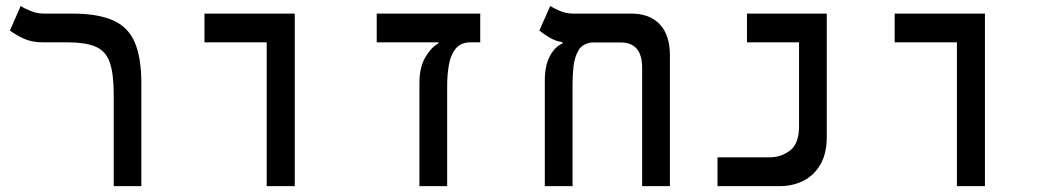

<svg xmlns="http://www.w3.org/2000/svg" viewBox="-20 -632 3556 652"><path d="M460 -347.7V0H366.2V-310.1Q366.2 -380.9 353 -419.4Q339.8 -458 305.7 -473.1Q271.5 -488.3 207.5 -488.3H124.5Q88.4 -488.3 61 -500.7Q33.7 -513.2 13.7 -528.3L50.3 -611.8Q61.5 -604 83.3 -595Q105 -585.9 128.4 -585.9H223.1Q312.5 -585.9 364.3 -562.7Q416 -539.6 438 -487.3Q460 -435.1 460 -347.7Z M885.7 0V-488.3H674.3V-585.9H981V0Z M1610.8 -585.9V-488.3H1579.1Q1544.9 -488.3 1527.6 -467Q1510.3 -445.8 1504.4 -412.1Q1498.5 -378.4 1498.5 -340.3V0H1404.3V-349.6Q1404.3 -404.8 1425.3 -439.2Q1446.3 -473.6 1468.8 -484.4V-488.3H1259.3V-585.9Z M2254.9 -444.3V0H2160.6V-401.9Q2160.6 -487.8 2087.9 -487.8H1990.2Q1958 -484.4 1944.3 -460.7Q1930.7 -437 1927.5 -406.2Q1924.3 -375.5 1924.3 -350.1V0H1830.1V-359.4Q1830.1 -410.2 1847.4 -441.9Q1864.7 -473.6 1890.1 -484.4V-488.8Q1866.7 -492.2 1845.9 -504.6Q1825.2 -517.1 1811.5 -528.3L1848.6 -611.8Q1859.9 -604 1881.3 -595Q1902.8 -585.9 1926.3 -585.9H2122.6Q2186.5 -585.9 2220.7 -549.3Q2254.9 -512.7 2254.9 -444.3Z M2416.5 0V-97.7H2592.3Q2632.8 -97.7 2663.1 -121.1Q2693.4 -144.5 2693.4 -203.6V-488.3H2516.6V-585.9H2787.6V-168Q2787.6 -110.8 2766.1 -73.7Q2744.6 -36.6 2708.5 -18.3Q2672.4 0 2628.9 0Z M3229.5 0V-488.3H3018.1V-585.9H3324.7V0Z"/></svg>

Font: CaskaydiaMono NF
Style: Regular
Weight: 400
Designer: Aaron Bell
Foundry: Saja Typeworks
Version: Version 2111.001; ttfautohint (v1.8.4);Nerd Fonts 3.1.1